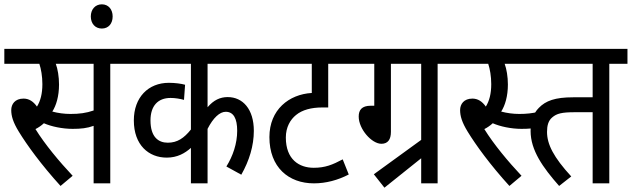

<svg xmlns="http://www.w3.org/2000/svg" viewBox="-20 -848 2922 888"><path d="M490 -553H574V-622H0V-553H162C170 -529 176 -495 176 -459C176 -414 167 -381 151 -355C134 -379 114 -392 89 -392C49 -392 32 -366 32 -339C32 -312 40 -283 67 -239C105 -177 170 -87 260 12L316 -35C254 -101 188 -180 144 -251C158 -258 171 -267 183 -278C217 -263 268 -252 316 -252C354 -252 383 -255 413 -266V0H490ZM306 -321C277 -321 248 -325 222 -332C240 -360 253 -403 253 -457C253 -493 247 -529 238 -553H413V-337C378 -325 347 -321 306 -321Z M400 -772C400 -739 420 -716 451 -716C482 -716 501 -739 501 -772C501 -804 482 -828 451 -828C420 -828 400 -804 400 -772Z M1202 -553V-622H561V-553H863V-249C831 -209 800 -188 756 -188C712 -188 676 -215 676 -291C676 -358 710 -395 769 -395C790 -395 814 -391 831 -386L836 -456C819 -461 789 -465 761 -465C666 -465 599 -398 599 -291C599 -177 668 -119 751 -119C800 -119 835 -139 863 -164V0H940V-252C966 -303 996 -331 1024 -331C1060 -331 1077 -300 1077 -243C1077 -184 1057 -126 1027 -78L1096 -40C1133 -105 1154 -174 1154 -243C1154 -343 1103 -399 1033 -399C998 -399 968 -385 940 -352V-553Z M1618 -553V-622H1189V-553H1422V-418C1317 -412 1226 -341 1226 -214C1226 -74 1315 0 1432 0C1488 0 1543 -15 1593 -41L1565 -111C1518 -86 1484 -72 1431 -72C1364 -72 1302 -110 1302 -212C1302 -260 1323 -295 1349 -316C1378 -340 1420 -351 1471 -351H1498V-553Z M1758 20 1928 -116V0H2004V-553H2089V-622H1606V-553H1711V-359H1695C1653 -359 1639 -339 1639 -309C1639 -251 1699 -183 1744 -183C1774 -183 1788 -203 1788 -238V-553H1928V-201L1709 -42Z M2382 -321C2353 -321 2324 -325 2298 -332C2316 -360 2329 -403 2329 -457C2329 -493 2323 -529 2314 -553H2424V-622H2076V-553H2238C2246 -529 2252 -495 2252 -459C2252 -414 2243 -381 2227 -355C2210 -379 2190 -392 2165 -392C2125 -392 2108 -366 2108 -339C2108 -312 2116 -283 2143 -239C2181 -177 2246 -87 2336 12L2392 -35C2330 -101 2264 -180 2220 -251C2234 -258 2247 -267 2259 -278C2293 -263 2344 -252 2392 -252C2424 -252 2451 -254 2478 -261L2471 -331C2442 -324 2415 -321 2382 -321Z M2798 -553H2882V-622H2397V-553H2721V-398H2631C2547 -398 2504 -382 2472 -349C2447 -324 2434 -288 2434 -242C2434 -153 2491 -73 2566 12L2622 -32C2540 -121 2510 -181 2510 -238C2510 -267 2516 -290 2534 -305C2555 -323 2578 -329 2639 -329H2721V0H2798Z"/></svg>

Font: Noto Sans Devanagari UI Condensed
Style: Regular
Weight: 400
Width: 3
Designer: Jelle Bosma - Monotype Design Team
Foundry: Monotype Imaging Inc.
Version: Version 2.003